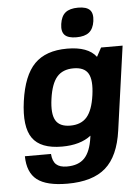

<svg xmlns="http://www.w3.org/2000/svg" viewBox="-61 -770 739 1027"><g transform="rotate(-5 308.5 -256.5)"><path d="M247.6 9.8Q132.8 9.8 89.4 -52Q45.9 -113.8 64.9 -250Q84 -386.7 144.5 -448.2Q205.1 -509.8 319.8 -509.8Q432.1 -509.8 475.6 -452.1L501.5 -500H617.2L554.2 -49.8Q535.2 86.9 465.1 148.4Q395 210 259.3 210Q147.5 210 96.7 170.7Q45.9 131.3 44.9 43.9H185.1Q188 83 207 100.6Q226.1 118.2 264.6 118.2Q326.7 118.2 359.1 84.2Q391.6 50.3 402.3 -24.9L403.8 -35.2Q346.2 9.8 247.6 9.8ZM301.8 -98.1Q359.9 -98.1 390.9 -134Q421.9 -169.9 433.1 -250Q444.3 -330.1 423.6 -366Q402.8 -401.9 344.7 -401.9Q286.6 -401.9 255.6 -366Q224.6 -330.1 213.4 -250Q202.1 -170.4 223.1 -134.3Q244.1 -98.1 301.8 -98.1ZM472.7 -644Q466.8 -603.5 443.6 -584.7Q420.4 -565.9 375.5 -565.9Q330.6 -565.9 312.5 -584.7Q294.4 -603.5 300.3 -644Q306.2 -685.5 329.3 -704.3Q352.5 -723.1 397.5 -723.1Q442.4 -723.1 460.4 -704.3Q478.5 -685.5 472.7 -644Z"/></g></svg>

Font: Fivo Sans
Style: Italic
Weight: 700
Designer: Alexander Slobzheninov
Foundry: Alexander Slobzheninov
Version: 1.0